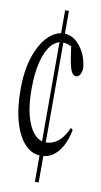

<svg xmlns="http://www.w3.org/2000/svg" viewBox="-94 -770 486 923"><g transform="rotate(10 149.5 -308.5)"><path d="M146.5 110.8V-17.6L142.1 -18.1Q104 -22 74.7 -53.2Q40 -89.8 20.8 -156.5Q1.5 -223.1 1.5 -316.2Q1.5 -409.2 24.7 -476.8Q47.9 -544.4 84.5 -580.1Q111.8 -607.4 142.6 -613.8L146.5 -614.7V-726.6H165V-615.7L169.4 -615.2Q194.8 -612.8 216.3 -596.7Q241.7 -577.1 259.3 -543Q276.9 -508.8 280.8 -464.4Q277.3 -443.4 270.8 -433.3Q264.2 -423.3 252.4 -423.3Q243.7 -423.3 236.1 -431.6Q228.5 -439.9 222.9 -459.7Q217.3 -479.5 212.4 -511.2Q212.4 -511.2 205.1 -561Q193.4 -566.4 185.3 -568.6Q177.2 -570.8 165 -572.3V-85H170.4Q190.4 -85.9 210 -96.4Q229.5 -106.9 246.1 -128.9Q260.7 -148.4 272 -174.8L282.2 -165.5Q272.9 -118.7 254.9 -85.7Q236.8 -52.7 211.4 -35.2Q192.4 -22 169.4 -18.6L165 -18.1V110.8ZM146.5 -570.8 140.1 -568.4Q121.1 -561.5 105 -542Q80.6 -512.7 66.9 -457.8Q53.2 -402.8 53.2 -326.2Q53.2 -249.5 67.4 -196Q81.5 -142.6 106 -114.3Q121.1 -96.2 139.6 -89.4L146.5 -86.9Z"/></g></svg>

Font: Scarab Serif
Style: Condensed-Light
Weight: 300
Designer: John Roberts
Foundry: Scarab
Version: 1.0